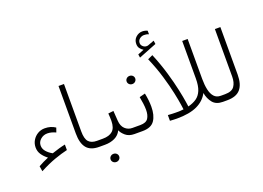

<svg xmlns="http://www.w3.org/2000/svg" viewBox="-141 -1228 2428 1775"><g transform="rotate(-20 1073.0 -340.5)"><path d="M128.4 -195.8Q128.4 -163.6 151.1 -137.2Q173.8 -110.8 209.5 -91.3Q248 -104 279.5 -113.3Q311 -122.6 342.3 -128.9V-74.7Q285.2 -61.5 215.6 -36.9Q146 -12.2 62.5 31.7L54.2 -20Q80.1 -35.2 102.3 -45.4Q124.5 -55.7 154.3 -68.8Q119.6 -95.2 99.1 -126Q78.6 -156.7 78.6 -195.3Q78.6 -233.4 97.4 -264.9Q116.2 -296.4 147.7 -315.2Q179.2 -334 217.8 -334Q276.9 -334 321.3 -303.7L306.2 -260.7Q262.2 -281.2 224.1 -281.2Q185.5 -281.2 157 -256.3Q128.4 -231.4 128.4 -195.8Z M472.2 -657.7H525.9V-190.9Q525.9 -118.2 552.2 -88.9Q578.6 -59.6 633.3 -59.6H654.3V0H633.3Q548.8 0 510.5 -47.4Q472.2 -94.7 472.2 -190.4Z M634.3 -59.6H690.9Q754.9 -59.6 787.8 -89.4Q820.8 -119.1 821.3 -187.5Q821.3 -208.5 820.3 -226.8Q819.3 -245.1 817.9 -261.2L870.1 -267.6L877 -168.5Q880.4 -115.7 909.9 -87.6Q939.5 -59.6 981.4 -59.6H1001V0H981Q926.8 0 894.3 -27.8Q861.8 -55.7 850.6 -84Q830.6 -41 787.8 -20.5Q745.1 0 690.4 0H634.3ZM692.4 145.5Q692.4 128.9 704.6 117.2Q716.8 105.5 734.9 105.5Q752.4 105.5 764.6 116.9Q776.9 128.4 776.9 145.5Q776.9 162.1 764.6 173.8Q752.4 185.5 734.9 185.5Q716.8 185.5 704.6 173.8Q692.4 162.1 692.4 145.5Z M1061 0H981.4V-59.6H1060.1Q1116.2 -59.6 1137 -90.8Q1157.7 -122.1 1157.7 -174.3Q1157.7 -202.6 1153.1 -237.1Q1148.4 -271.5 1142.1 -304.2L1198.7 -318.8Q1213.4 -248.5 1213.4 -185.1Q1213.4 -101.1 1179.4 -50.5Q1145.5 0 1061 0ZM1078.1 -481Q1078.1 -497.6 1090.3 -509.3Q1102.5 -521 1120.6 -521Q1138.2 -521 1150.4 -509.5Q1162.6 -498 1162.6 -481Q1162.6 -464.4 1150.4 -452.6Q1138.2 -440.9 1120.6 -440.9Q1102.5 -440.9 1090.3 -452.6Q1078.1 -464.4 1078.1 -481Z M1325.2 -703.6Q1307.1 -714.8 1293.7 -731.9Q1280.3 -749 1280.3 -776.9Q1280.3 -816.9 1308.3 -842Q1336.4 -867.2 1371.1 -867.2Q1397 -867.2 1421.4 -856L1421.9 -820.8Q1409.7 -826.2 1398.2 -828.1Q1386.7 -830.1 1375.5 -830.1Q1351.6 -830.1 1332 -814.5Q1312.5 -798.8 1312.5 -773.4Q1312.5 -752.4 1330.8 -737.3Q1349.1 -722.2 1372.6 -725.6Q1375 -725.6 1377.4 -726.6Q1379.9 -727.5 1381.8 -728L1441.9 -750.5L1446.8 -716.3L1270 -646.5L1265.1 -679.7ZM1535.6 -69.3Q1584.5 -81.5 1618.7 -105.2Q1652.8 -128.9 1670.9 -173.1Q1689 -217.3 1689 -290V-657.7H1742.7V-264.2Q1742.7 -205.6 1752.7 -159.2Q1762.7 -112.8 1786.4 -86.2Q1810.1 -59.6 1851.6 -59.6H1875V0H1850.6Q1784.2 0 1751.5 -40.5Q1718.8 -81.1 1708.5 -138.7Q1673.3 -70.8 1598.4 -35.4Q1523.4 0 1398.9 0Q1382.3 0 1365.2 -1Q1348.1 -2 1330.1 -2.9V-59.1Q1354.5 -57.6 1372.6 -56.6Q1390.6 -55.7 1408.7 -55.7Q1435.1 -55.7 1451.7 -56.4Q1468.3 -57.1 1484.4 -59.6Q1484.4 -59.6 1478 -105Q1471.7 -150.4 1455.3 -227.8Q1439 -305.2 1409.9 -403.1Q1380.9 -501 1335.4 -606.4L1384.8 -628.9Q1429.7 -520.5 1459 -420.4Q1488.3 -320.3 1505.1 -241Q1522 -161.6 1528.8 -115.5Q1535.6 -69.3 1535.6 -69.3Z M1855.5 -59.6H1893.6Q1960.4 -59.6 1985.6 -95.9Q2010.7 -132.3 2010.7 -190.4V-657.7H2064.5V-190.9Q2064.5 -95.7 2023.9 -47.9Q1983.4 0 1893.1 0H1855.5Z"/></g></svg>

Font: Vazirmatn RD UI ExtraLight
Style: Regular
Weight: 200
Designer: Saber Rastikerdar
Foundry: Saber Rastikerdar
Version: Version 33.003